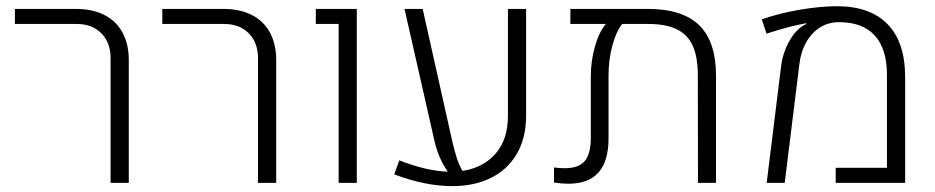

<svg xmlns="http://www.w3.org/2000/svg" viewBox="-20 -599 3064 629"><path d="M342.3 -408.2Q342.3 -459.5 312 -490Q281.7 -520.5 231 -520.5H28.8V-569.8H229Q282.7 -569.8 321.8 -550Q360.8 -530.3 381.3 -492.4Q401.9 -454.6 401.9 -402.3V0H342.3Z M825.2 -408.2Q825.2 -459.5 794.9 -490Q764.6 -520.5 713.9 -520.5H511.7V-569.8H711.9Q765.6 -569.8 804.7 -550Q843.8 -530.3 864.3 -492.4Q884.8 -454.6 884.8 -402.3V0H825.2Z M1089.4 -520.5H1014.6V-569.8H1148.9V0H1089.4Z M1703.6 -569.8V-220.7Q1703.6 -147 1673.1 -95Q1642.6 -43 1588.1 -16.1Q1533.7 10.7 1462.4 10.7Q1372.6 10.7 1271.5 -27.8L1288.1 -73.7Q1376 -39.1 1446.8 -36.6Q1431.2 -59.6 1420.7 -83.5Q1410.2 -107.4 1402.8 -139.6L1305.2 -569.8H1364.7L1460.9 -139.6Q1468.8 -105 1476.3 -81.8Q1483.9 -58.6 1495.1 -39.1Q1564 -49.8 1604 -96.2Q1644 -142.6 1644 -219.2V-569.8Z M2325.7 -350.6V0H2266.6L2266.1 -352.1Q2266.1 -412.1 2249.5 -449Q2232.9 -485.8 2197 -503.2Q2161.1 -520.5 2103 -520.5H2018.1Q1998 -494.6 1985.8 -448.5Q1973.6 -402.3 1973.6 -351.6V-145Q1973.6 2.9 1842.3 2.9Q1821.3 2.9 1794.9 -1V-50.3Q1815.4 -47.9 1829.6 -47.9Q1876 -47.9 1895.8 -71.5Q1915.5 -95.2 1915.5 -147.5V-348.6Q1915.5 -398.9 1929 -446.5Q1942.4 -494.1 1964.8 -520.5H1848.6V-569.8H2102.1Q2215.8 -569.8 2270.8 -516.1Q2325.7 -462.4 2325.7 -350.6Z M2539.1 -383.8Q2544.4 -424.8 2563.5 -460.2Q2582.5 -495.6 2608.9 -513.7Q2612.3 -516.1 2622.1 -520.5L2621.6 -522.9Q2572.8 -515.1 2491.2 -488.8L2475.6 -535.6Q2531.2 -555.2 2599.1 -566.9Q2667 -578.6 2722.2 -578.6Q2830.1 -578.6 2887.5 -520Q2944.8 -461.4 2945.3 -348.1V0H2717.8V-49.3H2885.7V-353.5Q2885.7 -439 2845.7 -482.7Q2805.7 -526.4 2728.5 -526.4Q2694.3 -526.4 2666.7 -509.3Q2639.2 -492.2 2621.3 -460.7Q2603.5 -429.2 2598.6 -387.2L2550.8 0H2491.7Z"/></svg>

Font: Heebo Light
Style: Regular
Weight: 300
Designer: Oded Ezer
Foundry: Meir Sadan
Version: Version 2.001; ttfautohint (v1.5.14-ce02) -l 8 -r 50 -G 200 